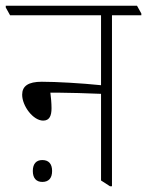

<svg xmlns="http://www.w3.org/2000/svg" viewBox="-44 -642 511 667"><path d="M106 -223C128 -223 135 -240 135 -266C135 -283 133 -305 131 -320C141 -320 154 -320 164 -320C196 -320 257 -318 307 -316V-15L338 5H345V-589H447V-595L432 -622H-24V-616L-9 -589H307V-346C239 -353 152 -358 101 -358C54 -358 33 -343 33 -313C33 -274 71 -223 106 -223ZM103 -10C125 -10 137 -23 137 -48C137 -73 125 -86 103 -86C82 -86 70 -73 70 -48C70 -23 82 -10 103 -10Z"/></svg>

Font: Noto Serif Devanagari Condensed ExtraLight
Style: Regular
Weight: 200
Width: 3
Designer: Universal Thirst, Indian Type Foundry and the Monotype Design Team
Foundry: Monotype Imaging Inc.
Version: Version 2.004